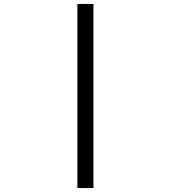

<svg xmlns="http://www.w3.org/2000/svg" viewBox="-20 -820 890 970"><path d="M371 -800H452V130H371Z"/></svg>

Font: League Mono Wide
Style: Regular
Weight: 400
Width: 8
Designer: Tyler Finck
Foundry: The League of Moveable Type / Tyler Finck
Version: Version 2.210